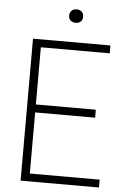

<svg xmlns="http://www.w3.org/2000/svg" viewBox="-60 -955 642 997"><g transform="rotate(5 260.5 -456.0)"><path d="M86 0V-740H489.5V-699H130.5V-401H443V-359.5H130.5V-41H494.5V0ZM299 -841.5Q282.5 -841.5 272.5 -850.8Q262.5 -860 262.5 -876Q262.5 -892 272.5 -901.8Q282.5 -911.5 299 -911.5Q315.5 -911.5 325.5 -901.8Q335.5 -892 335.5 -876Q335.5 -860 325.5 -850.8Q315.5 -841.5 299 -841.5Z"/></g></svg>

Font: Encode Sans SmCnd XLt
Style: Regular
Weight: 200
Width: 4
Designer: Multiple Designers
Foundry: Impallari Type
Version: Version 3.002; ttfautohint (v1.8.3) -l 8 -r 50 -G 200 -x 14 